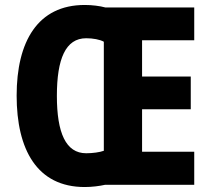

<svg xmlns="http://www.w3.org/2000/svg" viewBox="-20 -744 850 773"><path d="M321 -724C132 -724 47 -577 47 -359C47 -142 129 9 321 9C350 9 381 5 403 0H762V-133H552V-304H748V-436H552V-582H762V-714H404C382 -720 351 -724 321 -724ZM327 -590C354 -590 382 -585 398 -576V-137C382 -131 353 -127 327 -127C245 -127 209 -209 209 -358C209 -507 244 -590 327 -590Z"/></svg>

Font: Noto Sans Gujarati Condensed ExtraBold
Style: Regular
Weight: 800
Width: 3
Designer: Jelle Bosma - Monotype Design Team, Universal Thirst
Foundry: Monotype Imaging Inc.
Version: Version 2.106